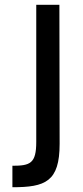

<svg xmlns="http://www.w3.org/2000/svg" viewBox="-20 -714 350 805"><path d="M229 -694H132V-119C132 -29 107 -19 32 -19V71C170 71 230 48 230 -111C230 -325 229 -482 229 -694Z"/></svg>

Font: TitilliumText22L
Style: 600 wt
Weight: 600
Designer: Campivisivi
Foundry: Campivisivi
Version: 1.000